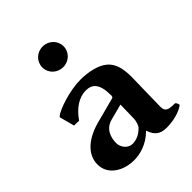

<svg xmlns="http://www.w3.org/2000/svg" viewBox="-195 -786 907 907"><g transform="rotate(-45 258.0 -333.0)"><path d="M437 -80C437 -109 441 -266 441 -277C441 -337 429 -374 401 -399C369 -428 309 -439 261 -439C189 -439 93 -407 69 -386L66 -382L86 -307L119 -306C153 -356 197 -385 242 -385C286 -385 311 -360 311 -283C311 -276 308 -272 305 -271L188 -240C92 -217 34 -166 34 -98C34 -29 101 10 171 10C210 10 263 -3 308 -48H310C324 -7 346 10 389 10C428 10 478 0 508 -23C507 -32 504 -39 498 -44C458 -44 437 -47 437 -80ZM311 -222 309 -129C309 -116 301 -91 294 -84C271 -61 248 -50 220 -50C190 -50 168 -80 168 -107C168 -143 181 -188 231 -201ZM174 -607C174 -569 205 -538 245 -538C285 -538 316 -569 316 -607C316 -645 285 -676 245 -676C205 -676 174 -645 174 -607Z"/></g></svg>

Font: Libertinus Sans
Style: Bold
Weight: 700
Designer: Philipp H. Poll, Khaled Hosny
Foundry: Caleb Maclennan
Version: Version 7.050;RELEASE